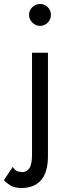

<svg xmlns="http://www.w3.org/2000/svg" viewBox="-81 -725 351 965"><path d="M65 -650Q65 -628 81.5 -611.5Q98 -595 120 -595Q143 -595 159 -611.5Q175 -628 175 -650Q175 -673 159 -689Q143 -705 120 -705Q98 -705 81.5 -689Q65 -673 65 -650ZM-17 114Q-7 130 7 136Q25 140 32 140Q53 140 67 120Q80 101 80 50V-460H160V60Q160 141 125 181Q90 220 27 220Q-4 220 -28 208Q-52 192 -61 180Z"/></svg>

Font: jost-mod-400
Style: Regular
Weight: 400
Version: Version 3.200; ttfautohint (v0.97) -l 8 -r 50 -G 200 -x 14 -